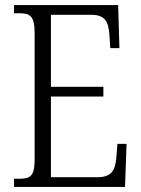

<svg xmlns="http://www.w3.org/2000/svg" viewBox="-20 -734 555 754"><path d="M35 0H471L477 -169H441L437 -115C432 -64 418 -38 361 -38H180V-355H386V-393H180V-676H336C393 -676 406 -651 410 -593L413 -545H449L444 -714H35V-682H55C98 -682 116 -672 116 -603V-108C116 -42 99 -32 55 -32H35Z"/></svg>

Font: Noto Serif Hebrew Condensed Light
Style: Regular
Weight: 300
Width: 3
Designer: Monotype Design Team
Foundry: Monotype Imaging Inc.
Version: Version 2.004